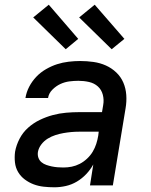

<svg xmlns="http://www.w3.org/2000/svg" viewBox="-20 -787 640 815"><path d="M211 8Q188 8 165.5 5.5Q143 3 123 -4.5Q103 -12 85.5 -25Q68 -38 57 -56.5Q46 -75 43.5 -97.5Q41 -120 44 -143Q49 -171 63 -198Q77 -225 99.5 -245Q122 -265 149 -278Q176 -291 204 -298.5Q232 -306 260.5 -308.5Q289 -311 316 -311H413L418 -341Q422 -363 416.5 -384.5Q411 -406 395.5 -420Q380 -434 358 -439Q336 -444 313 -444Q294 -444 274.5 -441.5Q255 -439 236.5 -430.5Q218 -422 202.5 -406.5Q187 -391 184 -371H88Q92 -396 104 -419Q116 -442 134 -461Q152 -480 175.5 -493.5Q199 -507 222.5 -514.5Q246 -522 271 -525Q296 -528 320 -528Q349 -528 377 -524Q405 -520 429.5 -509Q454 -498 473.5 -479.5Q493 -461 503.5 -436.5Q514 -412 516 -384Q518 -356 513 -327L459 0H362L376 -89Q364 -67 346 -48Q328 -29 306 -16Q284 -3 259.5 2.5Q235 8 211 8ZM249 -76Q267 -76 284.5 -79.5Q302 -83 318.5 -91.5Q335 -100 349.5 -113.5Q364 -127 373.5 -143Q383 -159 388.5 -176Q394 -193 397 -211L399 -228H316Q299 -228 282.5 -226.5Q266 -225 249 -222Q232 -219 215 -213.5Q198 -208 182.5 -198.5Q167 -189 155.5 -174Q144 -159 141 -142Q139 -129 143 -117.5Q147 -106 156 -98.5Q165 -91 176.5 -87Q188 -83 200 -80.5Q212 -78 224.5 -77Q237 -76 249 -76ZM454 -578 316 -713 382 -767 508 -622ZM259 -578 121 -713 187 -767 312 -622Z"/></svg>

Font: Iosevka Aile Medium
Style: Italic
Weight: 500
Italic angle: -9°
Designer: Belleve Invis
Foundry: Belleve Invis
Version: Version 31.1.0; ttfautohint (v1.8.4)